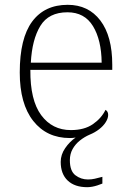

<svg xmlns="http://www.w3.org/2000/svg" viewBox="-20 -563 539 797"><path d="M342 214Q290 214 261 186.5Q232 159 232 109Q232 79 250.5 52Q269 25 294 8Q288 9 282 9.5Q276 10 270 10Q174 10 118 -61Q62 -132 62 -262Q62 -404 113.5 -473.5Q165 -543 261 -543Q347 -543 396.5 -478Q446 -413 446 -294V-273H106Q105 -147 151 -85Q197 -23 274 -23Q330 -23 365.5 -47.5Q401 -72 418 -107Q423 -104 426 -99Q429 -94 429 -86Q429 -72 419 -56Q409 -40 391.5 -26.5Q374 -13 352 -4Q331 5 312 20Q293 35 281.5 55.5Q270 76 270 102Q270 147 293 164.5Q316 182 345 182Q360 182 373 179Q386 176 405 171V199Q395 203 384.5 206.5Q374 210 363 212Q352 214 342 214ZM402 -303Q401 -397 366 -454.5Q331 -512 260 -512Q182 -512 147.5 -455.5Q113 -399 108 -303Z"/></svg>

Font: Noto Serif Khmer ExtraLight
Style: Regular
Weight: 250
Version: Version 2.003